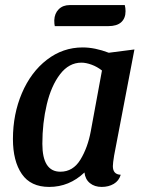

<svg xmlns="http://www.w3.org/2000/svg" viewBox="-20 -717 567 757"><path d="M31 -169Q31 -267 66.5 -350Q102 -433 165 -481.5Q228 -530 306 -530Q354 -530 409 -509L510 -522L430 -104Q425 -74 425 -62Q425 -29 456 -28Q449 -4 428.5 8Q408 20 381 20Q353 20 334.5 5Q316 -10 313 -37Q253 20 174 20Q101 20 66 -31Q31 -82 31 -169ZM338 -200 382 -439Q363 -454 341 -462Q319 -470 301 -470Q252 -470 217 -424.5Q182 -379 164.5 -305.5Q147 -232 147 -150Q147 -40 218 -40Q268 -40 297 -87.5Q326 -135 338 -200ZM194 -637Q195 -664 211.5 -680.5Q228 -697 255 -697H472Q475 -685 475 -673Q475 -645 458 -629.5Q441 -614 407 -614H196Q194 -622 194 -637Z"/></svg>

Font: Sansita SW
Style: Italic
Weight: 400
Italic angle: -11°
Designer: Pablo Cosgaya
Foundry: Omnibus-Type
Version: Version 1.000